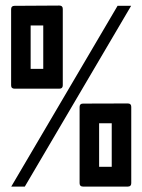

<svg xmlns="http://www.w3.org/2000/svg" viewBox="-20 -688 525 708"><path d="M21.5 0 413.5 -666.5H463.5L71.5 0ZM286 0Q273.5 0 273.5 -12.5V-293.5Q273.5 -306 286 -306L451.5 -306.5Q464 -306.5 464 -294V-12.5Q464 0 451.5 0ZM345.5 -73H392V-233.5H345.5ZM33.5 -361Q21 -361 21 -373.5V-654Q21 -666.5 33.5 -666.5L199 -667.5Q211.5 -667.5 211.5 -655V-373.5Q211.5 -361 199 -361ZM93 -434H139.5V-594H93Z"/></svg>

Font: Jaro 24pt
Style: Regular
Weight: 400
Designer: Agyei Archer, Celine Hurka, Mirko Velimirović
Version: Version 1.000